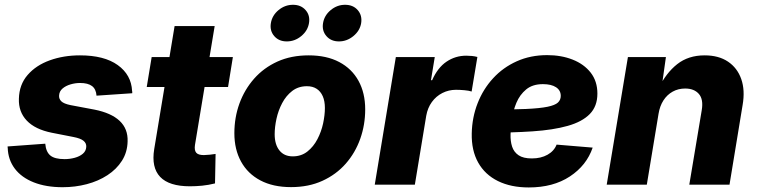

<svg xmlns="http://www.w3.org/2000/svg" viewBox="-20 -783 3212 814"><path d="M245.6 10.7Q175.3 10.7 123.3 -9.8Q71.3 -30.3 42.7 -68.1Q14.2 -106 12.7 -156.7Q12.2 -158.2 12.2 -159.4Q12.2 -160.6 12.2 -162.1L171.9 -173.8Q174.8 -139.2 193.4 -123.8Q211.9 -108.4 253.9 -108.4Q275.9 -108.4 296.6 -114Q317.4 -119.6 331.1 -131.1Q344.7 -142.6 345.7 -160.2Q346.7 -175.8 334.2 -186Q321.8 -196.3 292 -202.1L199.7 -220.2Q128.9 -234.4 93.5 -271.7Q58.1 -309.1 60.1 -364.3Q61.5 -424.3 97.2 -465.3Q132.8 -506.3 191.2 -527.3Q249.5 -548.3 318.8 -548.3Q421.9 -548.3 479.2 -507.1Q536.6 -465.8 540 -397.5Q540.5 -395.5 540.8 -393.1Q541 -390.6 540.5 -387.7L389.2 -377.4Q387.2 -405.3 370.1 -418.2Q353 -431.2 319.3 -431.2Q299.3 -431.2 279.1 -425.3Q258.8 -419.4 245.1 -407.7Q231.4 -396 230.5 -377.9Q229.5 -363.8 240 -353.5Q250.5 -343.3 278.8 -337.4L379.9 -318.4Q451.7 -304.2 487.3 -270.5Q522.9 -236.8 521 -183.6Q520 -137.7 497.1 -101.6Q474.1 -65.4 435.5 -40.3Q397 -15.1 347.9 -2.2Q298.8 10.7 245.6 10.7Z M967.3 -541 946.8 -414.1H602.1L623 -541ZM720.2 -672.4H890.1L806.6 -168.5Q803.2 -146 811.8 -135.7Q820.3 -125.5 844.2 -125.5Q853.5 -125.5 869.9 -127.2Q886.2 -128.9 894 -130.4L891.6 -5.4Q864.3 1.5 837.2 4.2Q810.1 6.8 785.2 6.8Q696.8 6.8 658.9 -33.2Q621.1 -73.2 633.8 -150.9Z M1213.9 10.3Q1137.7 10.3 1084 -18.1Q1030.3 -46.4 1002 -97.9Q973.6 -149.4 973.6 -218.3Q973.6 -284.7 995.1 -344Q1016.6 -403.3 1057.4 -449.5Q1098.1 -495.6 1156.2 -522Q1214.4 -548.3 1288.6 -548.3Q1364.7 -548.3 1418.2 -520Q1471.7 -491.7 1500 -440.2Q1528.3 -388.7 1528.3 -319.3Q1528.3 -253.9 1507.3 -194.6Q1486.3 -135.3 1445.8 -89.1Q1405.3 -43 1346.9 -16.4Q1288.6 10.3 1213.9 10.3ZM1221.2 -120.1Q1257.3 -120.1 1283.2 -140.6Q1309.1 -161.1 1325.7 -192.9Q1342.3 -224.6 1349.9 -260Q1357.4 -295.4 1357.4 -325.2Q1357.4 -354.5 1348.4 -375Q1339.4 -395.5 1322.5 -406.5Q1305.7 -417.5 1281.2 -417.5Q1245.1 -417.5 1219 -397.5Q1192.9 -377.4 1176.3 -345.9Q1159.7 -314.5 1152.1 -279.3Q1144.5 -244.1 1144.5 -213.9Q1144.5 -170.4 1164.6 -145.3Q1184.6 -120.1 1221.2 -120.1ZM1417 -607.4Q1383.3 -607.4 1363.8 -630.1Q1344.2 -652.8 1349.6 -685.1Q1355 -717.8 1382.1 -740.2Q1409.2 -762.7 1442.9 -762.7Q1477.1 -762.7 1496.6 -740.2Q1516.1 -717.8 1511.2 -685.1Q1505.9 -652.8 1478.3 -630.1Q1450.7 -607.4 1417 -607.4ZM1195.8 -607.4Q1162.1 -607.4 1142.6 -630.1Q1123 -652.8 1128.4 -685.1Q1133.8 -717.8 1160.9 -740.2Q1188 -762.7 1222.2 -762.7Q1255.9 -762.7 1275.6 -740.2Q1295.4 -717.8 1290 -685.1Q1284.7 -652.8 1257.3 -630.1Q1230 -607.4 1195.8 -607.4Z M1568.8 0 1658.2 -541H1823.2L1807.1 -442.9H1812Q1835.4 -496.1 1873 -521.5Q1910.6 -546.9 1956.5 -546.9Q1968.8 -546.9 1981 -545.7Q1993.2 -544.4 2003.9 -541.5L1979.5 -395Q1967.8 -398.9 1948.5 -400.6Q1929.2 -402.3 1913.1 -402.3Q1882.3 -402.3 1855.5 -388.7Q1828.6 -375 1810.8 -350.3Q1793 -325.7 1787.1 -292.5L1738.8 0Z M2221.7 11.7Q2146 11.7 2091.1 -15.4Q2036.1 -42.5 2007.3 -93.8Q1978.5 -145 1980 -217.3Q1981.4 -285.2 2004.9 -345.2Q2028.3 -405.3 2070.6 -451.2Q2112.8 -497.1 2170.9 -523.2Q2229 -549.3 2299.8 -549.3Q2359.4 -549.3 2407.7 -530.3Q2456.1 -511.2 2484.4 -474.9Q2512.7 -438.5 2512.7 -386.2Q2512.7 -332.5 2480.5 -299.6Q2448.2 -266.6 2386.7 -249.3Q2325.2 -231.9 2237.5 -226.1Q2149.9 -220.2 2038.6 -220.2L2054.7 -318.4Q2150.4 -318.4 2209.7 -321Q2269 -323.7 2301 -330.3Q2333 -336.9 2345.2 -348.1Q2357.4 -359.4 2357.4 -376.5Q2357.4 -399.9 2337.4 -413.1Q2317.4 -426.3 2281.7 -426.3Q2237.8 -426.3 2210.7 -403.8Q2183.6 -381.3 2169.4 -347.4Q2155.3 -313.5 2150.1 -277.3Q2145 -241.2 2144.5 -213.4Q2143.6 -184.6 2151.1 -161.4Q2158.7 -138.2 2178.5 -124.8Q2198.2 -111.3 2234.9 -111.3Q2273.4 -111.3 2301.3 -127Q2329.1 -142.6 2339.8 -169.9L2492.7 -157.2Q2466.8 -81.5 2396 -34.9Q2325.2 11.7 2221.7 11.7Z M2772 -300.8 2722.2 0H2552.2L2642.1 -541H2803.2L2783.7 -402.8L2772 -408.2Q2803.7 -473.6 2851.1 -511Q2898.4 -548.3 2967.3 -548.3Q3026.9 -548.3 3066.4 -521.7Q3106 -495.1 3122.6 -447.8Q3139.2 -400.4 3128.4 -337.9L3072.8 0H2902.3L2955.1 -315.9Q2962.9 -361.8 2942.9 -384.8Q2922.9 -407.7 2884.8 -407.7Q2855.5 -407.7 2831.8 -394.5Q2808.1 -381.3 2792.7 -357.4Q2777.3 -333.5 2772 -300.8Z"/></svg>

Font: Inter 17pt ExtraBold
Style: Italic
Weight: 800
Italic angle: -9.3988°
Version: Version 4.001;git-66647c0bb